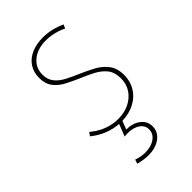

<svg xmlns="http://www.w3.org/2000/svg" viewBox="-213 -573 846 846"><g transform="rotate(-45 210.0 -149.5)"><path d="M65.9 -43 77.1 -59.1Q96.2 -43 117.4 -31.7Q138.7 -20.5 161.6 -14.6Q184.6 -8.8 208 -8.8Q267.1 -8.8 305.2 -42.2Q343.3 -75.7 343.3 -127.9Q343.3 -165 325 -188Q306.6 -210.9 277.6 -226.1Q248.5 -241.2 216.8 -254.4Q185.1 -268.1 155.8 -283.2Q126.5 -298.3 107.9 -322Q89.4 -345.7 89.4 -383.3Q89.4 -418.5 106.2 -444.1Q123 -469.7 154.1 -483.9Q185.1 -498 226.6 -498Q280.8 -498 332.5 -473.6L324.2 -456.1Q311 -463.4 294.9 -468.5Q278.8 -473.6 261.5 -476.6Q244.1 -479.5 227.5 -479.5Q175.3 -479.5 142.6 -452.9Q109.9 -426.3 109.9 -383.3Q109.9 -352.1 126.7 -331.5Q143.6 -311 170.7 -297.1Q197.8 -283.2 227.5 -270.5Q260.7 -256.3 292 -239.5Q323.2 -222.7 343.5 -196.3Q363.8 -169.9 363.8 -127.4Q363.8 -87.9 345 -57.4Q326.2 -26.9 292.7 -9.3Q259.3 8.3 215.3 9.8L200.2 48.8Q239.7 48.8 266.1 68.6Q292.5 88.4 292.5 121.6Q292.5 155.3 263.7 177Q234.9 198.7 189.9 198.7Q160.6 198.7 127.9 189.5L134.3 170.4Q161.1 180.2 187.5 180.2Q224.6 180.2 248.3 163.3Q272 146.5 272 120.1Q272 94.7 250.2 79.6Q228.5 64.5 193.8 64.5Q189 64.5 183.8 64.7Q178.7 64.9 173.3 65.9L195.3 9.3Q160.6 6.8 127.7 -6.3Q94.7 -19.5 65.9 -43Z"/></g></svg>

Font: Kumbh Sans Thin
Style: Regular
Weight: 250
Version: Version 1.004